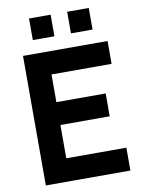

<svg xmlns="http://www.w3.org/2000/svg" viewBox="-98 -983 786 1051"><g transform="rotate(-10 295.0 -458.0)"><path d="M540 -127H206V-312H480V-439H206V-593H540V-720H70V0H540ZM138 -796H258V-916H138ZM350 -796H470V-916H350Z"/></g></svg>

Font: Eudonet ExtraBold
Style: Regular
Weight: 800
Designer: Mikhail Sharanda
Foundry: Mikhail Sharanda
Version: Version 4.503;Glyphs 3.1.2 (3151)